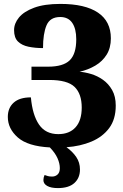

<svg xmlns="http://www.w3.org/2000/svg" viewBox="-20 -744 629 982"><path d="M276 218Q241 218 221.5 207Q202 196 202 177Q202 164 208 151Q216 154 224.5 156.5Q233 159 247 159Q263 159 274.5 148.5Q286 138 286 116Q286 92 274 65Q262 38 235 10Q122 4 71 -41Q20 -86 20 -146Q20 -192 50 -219Q80 -246 138 -246Q146 -156 179.5 -107Q213 -58 278 -58Q335 -58 366.5 -93Q398 -128 398 -194Q398 -264 361.5 -299.5Q325 -335 232 -335H141V-403H226Q303 -403 336.5 -435.5Q370 -468 370 -543Q370 -597 349.5 -627Q329 -657 288 -657Q236 -657 218 -614.5Q200 -572 200 -498Q160 -498 126 -505Q92 -512 72 -531.5Q52 -551 52 -590Q52 -624 77 -654.5Q102 -685 154.5 -704.5Q207 -724 289 -724Q415 -724 481 -679.5Q547 -635 547 -548Q547 -499 525.5 -464.5Q504 -430 467.5 -408.5Q431 -387 387 -377Q414 -375 446 -365.5Q478 -356 506.5 -336Q535 -316 553.5 -283.5Q572 -251 572 -204Q572 -134 538.5 -89Q505 -44 448 -20Q391 4 320 9Q351 31 370 59Q389 87 389 123Q389 166 360.5 192Q332 218 276 218Z"/></svg>

Font: Noto Serif SemiCondensed Black
Style: Regular
Weight: 900
Width: 4
Designer: Monotype Design Team
Foundry: Monotype Imaging Inc.
Version: Version 2.014; ttfautohint (v1.8.4.7-5d5b)